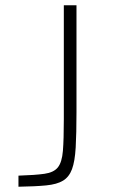

<svg xmlns="http://www.w3.org/2000/svg" viewBox="-20 -708 430 728"><path d="M50 0V-42Q113 -44 148.5 -49Q184 -54 199.5 -73.5Q215 -93 218.5 -136Q222 -179 222 -256V-688H270V-282Q270 -202 267 -149Q264 -96 253 -66.5Q242 -37 219 -23Q196 -9 155 -5Q114 -1 50 0Z"/></svg>

Font: Saira Expanded ExtraLight
Style: Regular
Weight: 250
Width: 7
Designer: Hector Gatti with collaboration of the Omnibus-Type team
Foundry: Omnibus-Type
Version: Version 1.101